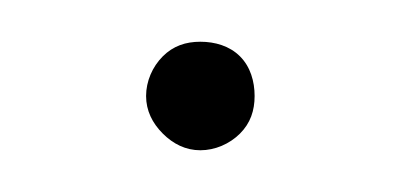

<svg xmlns="http://www.w3.org/2000/svg" viewBox="-20 -65 192 92"><path d="M95 -38C90 -43 83 -45 76 -45C69 -45 63 -43 58 -38C53 -33 50 -26 50 -19C50 -12 53 -6 58 -1C63 4 69 7 76 7C83 7 90 4 95 -1C100 -6 102 -12 102 -19C102 -26 100 -33 95 -38Z"/></svg>

Font: Argentum Sans Thin
Style: Regular
Weight: 250
Designer: Julieta Ulanovsky
Foundry: Julieta Ulanovsky
Version: Version 5.001;February 15, 2019;FontCreator 11.5.0.2425 64-b